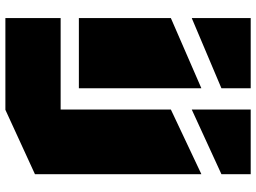

<svg xmlns="http://www.w3.org/2000/svg" viewBox="-136 -586 928 695"><g transform="rotate(90 327.5 -238.0)"><path d="M45 -60V-393L298 -503H299V-60ZM45 -469V-682H299V-576L46 -469ZM376 206V-393L609 -503H610V99L377 206ZM45 206V6H376V206ZM376 -469V-682H610V-576L377 -469Z"/></g></svg>

Font: Foldit Thin Black
Style: Regular
Weight: 900
Version: Version 1.003